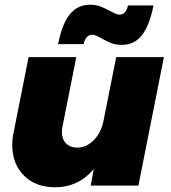

<svg xmlns="http://www.w3.org/2000/svg" viewBox="-20 -786 722 813"><path d="M32 -171Q32 -200 37 -222L101 -544H303L245 -252Q242 -239 242 -228Q242 -197 259.5 -179Q277 -161 307 -161Q346 -161 377 -192.5Q408 -224 418 -273L472 -544H674L566 0H364L377 -70Q312 7 213 7Q131 7 81.5 -42.5Q32 -92 32 -171ZM496 -596Q471 -596 451 -603.5Q431 -611 409 -624Q383 -639 371 -639Q343 -639 334 -599H226Q242 -683 275 -724.5Q308 -766 361 -766Q385 -766 404 -759Q423 -752 447 -739Q458 -733 468 -728.5Q478 -724 485 -724Q500 -724 508.5 -733.5Q517 -743 522 -763H630Q613 -678 581 -637Q549 -596 496 -596Z"/></svg>

Font: Gontserrat ExtraBold
Style: Italic
Weight: 800
Italic angle: -11.3°
Designer: Julieta Ulanovsky
Foundry: Julieta Ulanovsky
Version: Version 6.001